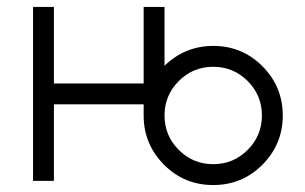

<svg xmlns="http://www.w3.org/2000/svg" viewBox="-20 -520 877 552"><path d="M593 -328Q651 -328 692 -287Q733 -246 733 -188Q733 -130 692 -89Q651 -48 593 -48Q535 -48 494 -89Q453 -130 453 -188Q453 -246 494 -287Q535 -328 593 -328ZM593 -388Q512 -388 453 -331V-500H393V-280H135V-500H75V0H135V-220H393Q393 -209 393 -205Q393 -201 393 -188Q393 -105 452 -46Q510 12 593 12Q676 12 734 -46Q793 -105 793 -188Q793 -271 734 -330Q676 -388 593 -388Z"/></svg>

Font: Unageo
Style: Light
Weight: 300
Designer: Richard Sepsi
Foundry: Richard Sepsi
Version: Version 2.000